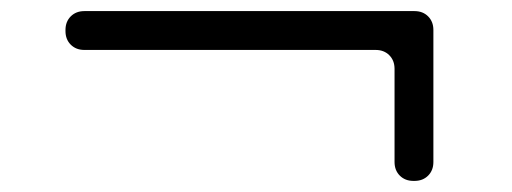

<svg xmlns="http://www.w3.org/2000/svg" viewBox="-20 -513 923 346"><path d="M691 -221V-389Q691 -404 681.5 -413.5Q672 -423 657 -423H132Q117 -423 107.5 -432.5Q98 -442 98 -457V-459Q98 -474 107.5 -483.5Q117 -493 132 -493H727Q742 -493 751.5 -483.5Q761 -474 761 -459V-221Q761 -206 751.5 -196.5Q742 -187 727 -187H725Q710 -187 700.5 -196.5Q691 -206 691 -221Z"/></svg>

Font: Higure Gothic Medium
Style: Regular
Weight: 500
Designer: Yoshimichi Ohira
Foundry: Positype
Version: Version 1.000